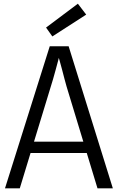

<svg xmlns="http://www.w3.org/2000/svg" viewBox="-20 -1018 638 1038"><path d="M7 0 249 -768H351L590 0H507L340 -550Q335 -566 329 -590Q323 -614 316 -640Q309 -666 302.5 -689.5Q296 -713 291 -729H304Q300 -713 294 -689Q288 -665 280.5 -639Q273 -613 266.5 -589Q260 -565 254 -548L87 0ZM125 -191V-252H469V-191ZM263 -821 229 -869 401 -998 446 -939Z"/></svg>

Font: Yaldevi
Style: Regular
Weight: 400
Designer: Sol Matas, Rajitha Manaperi, Kosala Senevirathne
Foundry: Mooniak
Version: Version 1.100